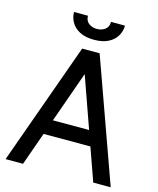

<svg xmlns="http://www.w3.org/2000/svg" viewBox="-128 -973 873 1062"><g transform="rotate(15 308.0 -442.0)"><path d="M458 -189H158V-275H458ZM294 -607H322L107 0H7L258 -700H358L609 0H509ZM308 -764Q258 -764 225.8 -781Q193.5 -798 177.8 -825.5Q162 -853 162 -884H242Q242 -855 261.5 -840.5Q281 -826 308 -826Q335 -826 354.5 -840.5Q374 -855 374 -884H454Q454 -853 438.2 -825.5Q422.5 -798 390.2 -781Q358 -764 308 -764Z"/></g></svg>

Font: Cabin Resolve
Style: Regular-Resolve
Weight: 400
Designer: Pablo Impallari
Foundry: Pablo Impallari. http://www.impallari.com Igino Marini. http://www.ikern.com
Version: Version 3.001